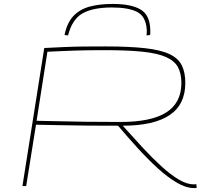

<svg xmlns="http://www.w3.org/2000/svg" viewBox="-20 -946 1043 976"><path d="M94 0 205 -702Q264 -705 310.5 -707Q357 -709 405 -709.5Q453 -710 515 -710Q638 -710 717.5 -701Q797 -692 841.5 -671Q886 -650 904 -614Q922 -578 922 -525Q922 -414 841.5 -360.5Q761 -307 604 -307Q654 -251 703.5 -197.5Q753 -144 799.5 -101.5Q846 -59 887.5 -34Q929 -9 964 -9Q966 -9 970.5 -9Q975 -9 978 -10L980 9Q976 10 972 10Q968 10 966 10Q926 10 879 -17.5Q832 -45 782 -90.5Q732 -136 680.5 -192.5Q629 -249 580 -307Q498 -307 429.5 -307.5Q361 -308 296.5 -309.5Q232 -311 163 -312L113 0ZM592 -326Q750 -326 826 -375Q902 -424 902 -524Q902 -572 885 -604Q868 -636 825 -655.5Q782 -675 706 -683Q630 -691 512 -691Q465 -691 430 -690.5Q395 -690 364 -689Q333 -688 299 -686.5Q265 -685 221 -683L166 -332Q224 -331 285.5 -329.5Q347 -328 421.5 -327Q496 -326 592 -326ZM552 -926Q649 -926 696.5 -896.5Q744 -867 744 -788Q744 -783 744 -778Q744 -773 743 -768L725 -766Q726 -774 726 -781.5Q726 -789 726 -796Q721 -863 677 -885.5Q633 -908 549 -908Q454 -908 400.5 -878.5Q347 -849 326 -766L308 -768Q321 -831 353.5 -865Q386 -899 436 -912.5Q486 -926 552 -926Z"/></svg>

Font: Georama ExtraExtended Thin
Style: Italic
Weight: 100
Width: 8
Italic angle: -9°
Designer: Jean-Baptiste Levee
Foundry: Production Type
Version: Version 1.000